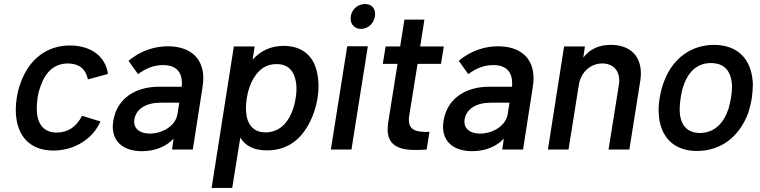

<svg xmlns="http://www.w3.org/2000/svg" viewBox="-20 -740 3761 950"><path d="M245 5C349 4 439 -52 477 -139L386 -167C358 -113 318 -85 261 -84C194 -84 162 -129 162 -203C162 -220 163 -238 166 -257C169 -278 175 -299 182 -317C206 -385 250 -426 317 -426C372 -425 404 -399 415 -347L514 -374C503 -460 431 -515 325 -515C210 -515 121 -444 81 -327C73 -306 67 -281 63 -257C60 -237 58 -217 58 -198C58 -73 123 5 245 5Z M934 0 982 -308C984 -323 986 -338 986 -352C986 -458 915 -511 810 -511C752 -511 679 -493 616 -439L663 -373C705 -405 746 -418 787 -418C863 -418 880 -370 880 -330C880 -323 880 -317 879 -311H769C641 -311 558 -246 541 -144C539 -133 538 -123 538 -114C538 -28 604 8 682 8C747 8 801 -14 839 -54L831 0ZM858 -175C849 -118 785 -79 721 -79C677 -79 644 -99 644 -138C644 -142 644 -146 645 -150C654 -203 705 -232 776 -232H867Z M1546 -394C1524 -472 1467 -513 1384 -513C1322 -513 1270 -490 1230 -445L1240 -510H1137L1027 190H1129L1169 -59C1194 -17 1238 4 1301 4C1392 4 1460 -40 1505 -121C1528 -161 1544 -210 1551 -253C1554 -273 1556 -292 1556 -312C1556 -342 1552 -370 1546 -394ZM1408 -153C1379 -105 1338 -85 1293 -85C1247 -85 1220 -108 1206 -144C1200 -162 1197 -183 1197 -206C1197 -221 1198 -237 1201 -254C1207 -293 1219 -328 1237 -356C1262 -397 1297 -423 1349 -423C1397 -423 1426 -399 1439 -357C1444 -340 1447 -322 1447 -301C1447 -287 1446 -272 1443 -255C1438 -220 1427 -185 1408 -153Z M1766 -597C1804 -597 1836 -629 1836 -671C1836 -701 1817 -720 1786 -720C1747 -720 1715 -690 1715 -647C1715 -618 1736 -597 1766 -597ZM1617 0H1719L1800 -511H1698Z M2162 -424 2176 -510H2059L2080 -643H1981L1960 -510H1888L1874 -424H1947L1902 -142C1900 -128 1898 -113 1898 -100C1898 -44 1925 2 2032 2C2045 2 2063 2 2091 0L2105 -88C2099 -88 2093 -87 2087 -87C2082 -87 2077 -88 2072 -88C2019 -90 2003 -113 2003 -147C2003 -154 2004 -161 2005 -169L2046 -424Z M2568 0 2616 -308C2618 -323 2620 -338 2620 -352C2620 -458 2549 -511 2444 -511C2386 -511 2313 -493 2250 -439L2297 -373C2339 -405 2380 -418 2421 -418C2497 -418 2514 -370 2514 -330C2514 -323 2514 -317 2513 -311H2403C2275 -311 2192 -246 2175 -144C2173 -133 2172 -123 2172 -114C2172 -28 2238 8 2316 8C2381 8 2435 -14 2473 -54L2465 0ZM2492 -175C2483 -118 2419 -79 2355 -79C2311 -79 2278 -99 2278 -138C2278 -142 2278 -146 2279 -150C2288 -203 2339 -232 2410 -232H2501Z M3002 -518C2946 -518 2900 -499 2866 -455L2874 -510H2771L2691 0H2793L2844 -320C2854 -383 2902 -426 2960 -426C3013 -426 3044 -392 3044 -341C3044 -334 3043 -327 3042 -319L2991 0H3094L3148 -340C3150 -353 3151 -365 3151 -377C3151 -465 3096 -518 3002 -518Z M3428 7C3547 7 3637 -63 3681 -178C3689 -202 3696 -230 3700 -256C3703 -279 3705 -301 3705 -319C3705 -328 3705 -335 3704 -341C3694 -450 3629 -517 3514 -518C3400 -518 3311 -452 3268 -343C3257 -316 3249 -286 3244 -255C3240 -231 3238 -205 3239 -184C3243 -67 3310 7 3428 7ZM3444 -82C3375 -82 3342 -127 3343 -203C3343 -219 3345 -238 3348 -256C3351 -278 3356 -300 3361 -313C3385 -387 3432 -428 3497 -428C3566 -428 3598 -387 3602 -317C3602 -305 3601 -280 3597 -256C3594 -240 3590 -220 3585 -203C3561 -130 3515 -83 3444 -82Z"/></svg>

Font: Arthouse Owned Medium
Style: Italic
Weight: 500
Italic angle: -10°
Designer: Jeremy Tribby
Foundry: Tribby Type
Version: Version 1.000;PS 001.000;hotconv 1.0.88;makeotf.lib2.5.64775